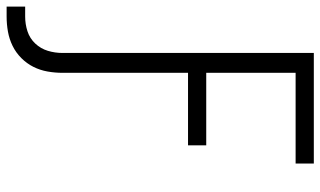

<svg xmlns="http://www.w3.org/2000/svg" viewBox="-254 -561 968 580"><g transform="rotate(90 230.0 -271.0)"><path d="M-10 193H-40V137H-10Q13 137 34.5 130Q56 123 71.5 106.5Q87 90 93.5 68.5Q100 47 100 24V-735H434V-680H160V-410H379V-355H160V24Q160 47 156 69.5Q152 92 142 112Q132 132 115.5 148.5Q99 165 78.5 175Q58 185 35.5 189Q13 193 -10 193Z"/></g></svg>

Font: Iosevka SS04 Light
Style: Regular
Weight: 300
Monospace: yes
Designer: Belleve Invis
Foundry: Belleve Invis
Version: Version 19.0.0; ttfautohint (v1.8.4)